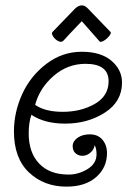

<svg xmlns="http://www.w3.org/2000/svg" viewBox="-20 -685 506 716"><path d="M333 -144Q331 -128 317.5 -116Q304 -104 287 -104Q272 -104 261.5 -113.5Q251 -123 251 -140Q251 -158 269 -171Q287 -184 315 -184Q345 -184 362 -164Q379 -144 379 -114Q379 -60 338.5 -24.5Q298 11 228 11Q144 11 88 -42Q32 -95 32 -195Q32 -266 62.5 -333.5Q93 -401 152.5 -446.5Q212 -492 285 -492Q356 -492 395.5 -458.5Q435 -425 435 -377Q435 -306 371 -265Q307 -224 223 -224Q146 -224 97 -257Q87 -227 87 -188Q87 -116 126 -75Q165 -34 236 -34Q273 -34 306.5 -54.5Q340 -75 340 -110Q340 -130 333 -144ZM111 -294Q148 -268 214 -268Q282 -268 333.5 -297.5Q385 -327 385 -382Q385 -447 299 -447Q232 -447 180 -402Q128 -357 111 -294ZM260 -653Q286 -677 308 -653L392 -566Q396 -562 387.5 -551Q379 -540 367 -533Q355 -526 351 -531L285 -606Q280 -601 271 -591.5Q262 -582 252.5 -572Q243 -562 234.5 -553Q226 -544 221 -538L215 -532Q208 -526 196 -532.5Q184 -539 177.5 -550Q171 -561 176 -566Z"/></svg>

Font: Bonbon
Style: Regular
Weight: 400
Designer: Ksenia Erulevich
Foundry: Cyreal (www.cyreal.org)
Version: Version 1.000